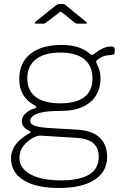

<svg xmlns="http://www.w3.org/2000/svg" viewBox="-20 -762 622 957"><path d="M533 -530Q544 -530 548 -527Q552 -524 552 -517V-504Q552 -497 549 -493Q546 -489 535 -488Q516 -487 504 -484Q492 -481 480 -474Q456 -461 460 -451Q465 -438 473 -419.5Q481 -401 481 -369Q481 -325 460 -288.5Q439 -252 394.5 -230.5Q350 -209 279 -209Q222 -209 189.5 -202Q157 -195 144 -183.5Q131 -172 131 -160Q131 -142 156.5 -134Q182 -126 240 -123L360 -116Q440 -112 477 -76Q514 -40 514 19Q514 94 451 134.5Q388 175 275 175Q160 175 97.5 136Q35 97 35 27Q35 -9 57.5 -40.5Q80 -72 127 -98Q138 -104 127 -109Q107 -118 98 -130.5Q89 -143 89 -159Q89 -170 95.5 -182Q102 -194 116.5 -204.5Q131 -215 156 -223Q162 -225 161 -228.5Q160 -232 155 -235Q114 -258 95 -290.5Q76 -323 76 -369Q76 -449 131.5 -493.5Q187 -538 286 -538Q336 -538 370 -526.5Q404 -515 429 -493Q434 -489 438 -488.5Q442 -488 447 -492Q457 -500 470 -508.5Q483 -517 499 -523.5Q515 -530 533 -530ZM280 -247Q361 -247 401 -278.5Q441 -310 441 -371Q441 -433 400.5 -466.5Q360 -500 280 -500Q202 -500 159 -466.5Q116 -433 116 -371Q116 -310 158.5 -278.5Q201 -247 280 -247ZM183 -86Q167 -87 142 -73.5Q117 -60 97 -35Q77 -10 77 23Q77 59 101.5 84.5Q126 110 172.5 123.5Q219 137 284 137Q376 137 424 108.5Q472 80 472 19Q472 -22 447 -46.5Q422 -71 359 -75ZM351 -650 292 -698Q285 -704 283 -704Q281 -704 273 -698L211 -650Q206 -646 203.5 -645Q201 -644 196 -644H159Q154 -644 153.5 -647Q153 -650 157 -654L256 -733Q261 -737 265 -739.5Q269 -742 276 -742H294Q300 -742 303.5 -739Q307 -736 310 -734L408 -654Q420 -644 407 -644H366Q362 -644 358.5 -645.5Q355 -647 351 -650Z"/></svg>

Font: Libre Franklin Thin
Style: Regular
Weight: 100
Designer: Pablo Impallari, Rodrigo Fuenzalida, Nhung Nguyen
Foundry: Impallari Type
Version: Version 3.000